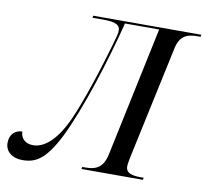

<svg xmlns="http://www.w3.org/2000/svg" viewBox="-127 -801 962 896"><g transform="rotate(10 354.5 -353.5)"><path d="M34 7C96 7 142 -16 204 -138C274 -280 351 -525 396 -704H558L428 -89C413 -19 374 -10 329 -10H316L314 0H605L607 -10H595C553 -10 522 -16 522 -50C522 -55 523 -65 527 -86L644 -632C658 -695 696 -704 741 -704H754L756 -714H244L242 -704H287C335 -704 373 -700 373 -667C373 -661 373 -655 370 -643C364 -619 295 -373 232 -230C187 -127 130 -70 72 -70C32 -70 12 -95 12 -124C-19 -124 -47 -104 -47 -60C-47 -21 -15 7 34 7Z"/></g></svg>

Font: Noto Serif Display
Style: Italic
Weight: 400
Italic angle: -12°
Designer: Monotype Design Team
Foundry: Monotype Imaging Inc.
Version: Version 2.009